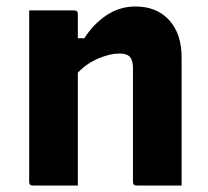

<svg xmlns="http://www.w3.org/2000/svg" viewBox="-20 -572 640 592"><path d="M220 0H81Q70 0 70 -11V-540H209Q220 -540 220 -529V-454H240Q268 -498 308.5 -525Q349 -552 398 -552Q463 -552 501.5 -510Q540 -468 540 -394V0H401Q390 0 390 -11V-363Q390 -386 380.5 -396.5Q371 -407 348 -407Q320 -407 284 -392Q248 -377 220 -348Z"/></svg>

Font: Recursive Sn Lnr St XBd
Style: Regular
Weight: 800
Version: Version 1.079;hotconv 1.0.112;makeotfexe 2.5.65598; ttfautoh